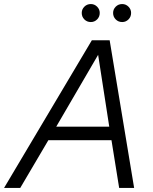

<svg xmlns="http://www.w3.org/2000/svg" viewBox="-56 -929 757 949"><path d="M486 -730 607 0H533L495 -236H183L44 0H-36L398 -730ZM222 -303H484L429 -658ZM348 -865Q348 -883 361 -896Q374 -909 393 -909Q411 -909 424 -896Q437 -883 437 -865Q437 -846 424 -833Q411 -820 393 -820Q374 -820 361 -833Q348 -846 348 -865ZM503 -865Q503 -883 516 -896Q529 -909 548 -909Q566 -909 579 -896Q592 -883 592 -865Q592 -846 579 -833Q566 -820 548 -820Q529 -820 516 -833Q503 -846 503 -865Z"/></svg>

Font: Nacelle Light
Style: Italic
Weight: 300
Italic angle: -12°
Designer: Sora Sagano
Foundry: Sora Sagano
Version: Version 1.000;FEAKit 1.0